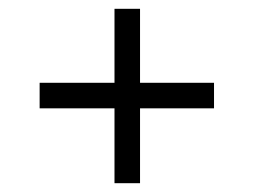

<svg xmlns="http://www.w3.org/2000/svg" viewBox="-20 -551 576 436"><path d="M240 -305H70V-363H240V-531H298V-363H466V-305H298V-135H240Z"/></svg>

Font: Lineal Light
Style: Regular
Weight: 300
Designer: Created by Frank Adebiaye with contributions from Anton Moglia & Ariel Martín Pérez
Created by Frank ADEBIAYE with FontF
Foundry: Velvetyne Type Foundry
Version: Version 2.000